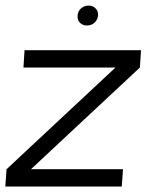

<svg xmlns="http://www.w3.org/2000/svg" viewBox="-50 -684 578 704"><path d="M463 -436.5 63.5 -63.5H401L396.5 0H-30.5L-26 -63.5L373.5 -436.5H36L40 -500H467ZM269 -590.5Q253 -590.5 243 -600.8Q233 -611 234.5 -627Q235.5 -643 247.2 -653.2Q259 -663.5 275 -663.5Q290.5 -663.5 300.5 -653.2Q310.5 -643 309.5 -627Q308 -611 296.5 -600.8Q285 -590.5 269 -590.5Z"/></svg>

Font: Urbanist Light
Style: Italic
Weight: 300
Italic angle: -8°
Designer: Corey Hu
Foundry: Corey Hu
Version: Version 1.330; ttfautohint (v1.8.4.7-5d5b)